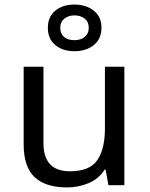

<svg xmlns="http://www.w3.org/2000/svg" viewBox="-20 -818 661 848"><path d="M443.4 -523.4H529.3V0H459L446.3 -69.3H442.4Q417 -28.3 371.8 -9.3Q326.7 9.8 275.9 9.8Q181.2 9.8 132.8 -35.6Q84.5 -81.1 84.5 -180.7V-523.4H171.9V-186.5Q171.9 -61.5 288.6 -61.5Q376 -61.5 409.7 -110.6Q443.4 -159.7 443.4 -251ZM309.1 -591.8Q256.8 -591.8 224.1 -619.1Q191.4 -646.5 191.4 -695.3Q191.4 -743.7 224.1 -770.8Q256.8 -797.9 309.1 -797.9Q359.9 -797.9 394 -771Q428.2 -744.1 428.2 -696.3Q428.2 -646.5 394.5 -619.1Q360.8 -591.8 309.1 -591.8ZM309.1 -640.6Q336.9 -640.6 354.5 -655.3Q372.1 -669.9 372.1 -695.3Q372.1 -721.2 354.2 -735.6Q336.4 -750 309.1 -750Q282.2 -750 264.2 -735.6Q246.1 -721.2 246.1 -695.3Q246.1 -669.9 262.5 -655.3Q278.8 -640.6 309.1 -640.6Z"/></svg>

Font: Lunasima
Style: Regular
Weight: 400
Designer: The DocRepair Project, Monotype Design Team
Foundry: Google
Version: Version 2.009